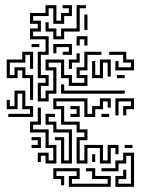

<svg xmlns="http://www.w3.org/2000/svg" viewBox="-20 -716 573 742"><path d="M126 -324V-396H156V-414H126V-516H156V-564H96V-606H126V-624H96V-666H156V-696H198V-636H216V-666H246V-684H222V-696H258V-654H228V-624H186V-684H168V-654H108V-636H138V-594H108V-576H168V-504H138V-426H168V-384H138V-336H156V-366H186V-444H156V-486H228V-426H258V-396H306V-414H276V-456H306V-516H372V-504H318V-444H288V-426H318V-384H246V-414H216V-474H168V-456H198V-354H168V-324ZM186 -564V-594H156V-630H168V-606H198V-576H216V-606H276V-696H312V-684H288V-594H228V-564ZM306 -600V-660H318V-600ZM276 -540V-576H318V-540H306V-564H288V-540ZM102 -534V-546H132V-534ZM222 -504V-516H246V-534H198V-510H186V-546H258V-504ZM96 -330V-414H66V-444H48V-414H6V-486H66V-516H108V-450H96V-504H78V-474H18V-426H36V-456H78V-426H108V-330ZM426 -444V-480H438V-456H486V-474H456V-504H402V-516H468V-486H498V-444ZM246 -450V-486H276V-510H288V-474H258V-450ZM336 -414V-480H348V-426H366V-486H408V-420H396V-474H378V-414ZM432 -414V-426H462V-414ZM216 -354V-390H228V-366H462V-354ZM12 -264V-276H96V-294H66V-354H48V-294H6V-330H18V-306H36V-366H78V-306H108V-264ZM426 -270V-336H498V-294H468V-270H456V-306H486V-324H438V-270ZM276 -84V-186H306V-204H276V-234H216V-294H186V-336H318V-276H336V-306H366V-336H408V-300H396V-324H378V-294H348V-264H306V-324H198V-306H228V-246H288V-216H318V-174H288V-96H306V-156H378V-96H396V-156H438V-120H426V-144H408V-84H366V-144H318V-84ZM252 -264V-276H276V-294H252V-306H288V-264ZM156 -84V-114H138V-90H126V-126H168V-96H186V-144H156V-204H96V-246H126V-300H138V-234H108V-216H168V-156H198V-84ZM216 -84V-174H192V-186H228V-96H246V-204H186V-234H156V-276H192V-264H168V-246H198V-216H258V-84ZM372 -264V-276H402V-264ZM102 -144V-156H126V-174H102V-186H138V-144ZM462 -144V-156H492V-144ZM426 6V-36H456V-60H468V-24H438V-6H486V-114H468V-84H438V-54H372V-66H426V-96H456V-126H498V6ZM336 -90V-120H348V-90ZM246 6V-36H276V-54H198V-36H228V0H216V-24H186V-66H288V-24H258V-6H396V-24H336V-54H312V-66H348V-36H408V6Z"/></svg>

Font: Rubik Maze
Style: Regular
Weight: 400
Designer: Hubert and Fischer, NaN
Foundry: Hubert and Fischer, NaN
Version: Version 2.200